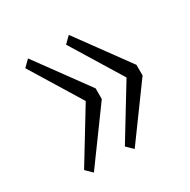

<svg xmlns="http://www.w3.org/2000/svg" viewBox="-115 -638 681 689"><g transform="rotate(-30 225.0 -293.5)"><path d="M410.5 -315.5V-271.5L254 -57L228 -82.5L357 -294L228 -504.5L254 -530ZM241.5 -315.5V-271.5L85 -57L59 -82.5L188 -294L59 -504.5L85 -530Z"/></g></svg>

Font: League Mono Condensed UltraLight
Style: Regular
Weight: 200
Width: 1
Designer: Tyler Finck
Foundry: The League of Moveable Type / Tyler Finck
Version: Version 2.210